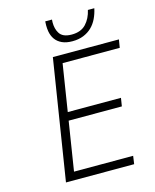

<svg xmlns="http://www.w3.org/2000/svg" viewBox="-136 -1035 911 1126"><g transform="rotate(-15 319.5 -472.0)"><path d="M122 0 238 -730H639L631 -681H284L239 -396H562L554 -346H231L184 -49H543L536 0ZM374 -790Q336 -790 310.5 -802Q285 -814 270.5 -834.5Q256 -855 251 -883Q248 -901 248 -920Q248 -932 249 -944H290Q289 -935 289 -927Q289 -888 305 -862Q324 -829 380 -829Q436 -829 466.5 -861.5Q497 -894 508 -944H547Q540 -911 526.5 -883Q513 -855 492 -834.5Q471 -814 441.5 -802Q412 -790 374 -790Z"/></g></svg>

Font: Sora ExtraLight
Style: Italic
Weight: 200
Designer: Jonathan Barnbrook, Juli√°n Moncada
Version: Version 1.000